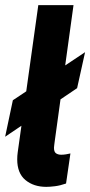

<svg xmlns="http://www.w3.org/2000/svg" viewBox="-31 -717 351 747"><path d="M149 10Q100 10 68 -16.5Q36 -43 36 -97Q36 -104 36.5 -111Q37 -118 38 -125L118 -697H255L182 -168Q181 -159 180 -152.5Q179 -146 179 -142Q179 -126 187 -120.5Q195 -115 207 -115Q216 -115 225.5 -116.5Q235 -118 243 -120L226 -3Q203 5 183 7.5Q163 10 149 10ZM-11 -185 19 -327 300 -514 269 -374Z"/></svg>

Font: Hanken Grotesk ExtraBold
Style: Italic
Weight: 800
Italic angle: -8°
Designer: Alfredo Marco Pradil
Foundry: Hanken Design Co.
Version: Version 3.013